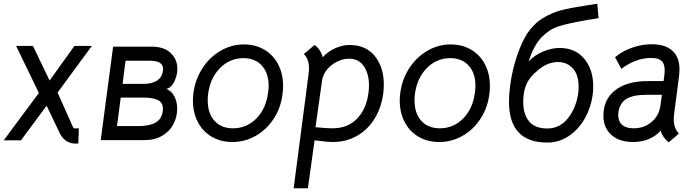

<svg xmlns="http://www.w3.org/2000/svg" viewBox="-49 -757 3783 1037"><path d="M277 -31 203 -186 64 1H-29L161 -255L38 -509H129L219 -322L353 -509H447L262 -257L346 -69Q348 -64 352.5 -63.5Q357 -63 377 -64L374 18Q339 21 316 8.5Q293 -4 277 -31Z M770 -505Q837 -505 873 -470.5Q909 -436 909 -385Q909 -374 908 -368Q904 -339 889.5 -311Q875 -283 850 -277Q878 -265 893 -236Q908 -207 908 -170Q908 -125 887.5 -86Q867 -47 826.5 -23.5Q786 0 728 0H495L562 -505ZM831 -374 832 -384Q832 -429 761 -429H629L613 -304H729Q771 -304 798.5 -321.5Q826 -339 831 -374ZM830 -156Q831 -160 831 -169Q831 -204 803 -217Q775 -230 723 -230H603L583 -76H698Q757 -76 790.5 -94.5Q824 -113 830 -156Z M993 -214Q993 -235 996 -256Q1006 -330 1045 -389.5Q1084 -449 1142.5 -483Q1201 -517 1268 -517Q1331 -517 1379 -488.5Q1427 -460 1453.5 -409Q1480 -358 1480 -293Q1480 -272 1477 -249Q1468 -175 1429.5 -116Q1391 -57 1332.5 -23.5Q1274 10 1206 10Q1143 10 1094.5 -18.5Q1046 -47 1019.5 -98Q993 -149 993 -214ZM1399 -257Q1402 -277 1402 -293Q1402 -362 1365.5 -402.5Q1329 -443 1266 -443Q1192 -443 1139 -389Q1086 -335 1075 -249Q1073 -237 1073 -213Q1073 -145 1109.5 -104.5Q1146 -64 1209 -64Q1283 -64 1335.5 -117Q1388 -170 1399 -257Z M2024 -300Q2024 -277 2021 -253Q2011 -177 1975 -117.5Q1939 -58 1880.5 -24Q1822 10 1749 10Q1718 10 1650 1L1614 260H1537L1617 -352Q1620 -372 1620 -387Q1620 -439 1592 -465L1650 -514Q1664 -505 1676 -487.5Q1688 -470 1694 -448Q1722 -479 1761.5 -496.5Q1801 -514 1838 -514Q1928 -514 1976 -453.5Q2024 -393 2024 -300ZM1941 -255Q1944 -276 1944 -295Q1944 -359 1916 -399.5Q1888 -440 1837 -440Q1789 -440 1745 -407.5Q1701 -375 1691 -326L1655 -70Q1712 -64 1747 -64Q1829 -64 1879.5 -116Q1930 -168 1941 -255Z M2110 -214Q2110 -235 2113 -256Q2123 -330 2162 -389.5Q2201 -449 2259.5 -483Q2318 -517 2385 -517Q2448 -517 2496 -488.5Q2544 -460 2570.5 -409Q2597 -358 2597 -293Q2597 -272 2594 -249Q2585 -175 2546.5 -116Q2508 -57 2449.5 -23.5Q2391 10 2323 10Q2260 10 2211.5 -18.5Q2163 -47 2136.5 -98Q2110 -149 2110 -214ZM2516 -257Q2519 -277 2519 -293Q2519 -362 2482.5 -402.5Q2446 -443 2383 -443Q2309 -443 2256 -389Q2203 -335 2192 -249Q2190 -237 2190 -213Q2190 -145 2226.5 -104.5Q2263 -64 2326 -64Q2400 -64 2452.5 -117Q2505 -170 2516 -257Z M2700 -208Q2700 -247 2706 -292Q2717 -380 2746 -463Q2767 -524 2797 -574Q2834 -629 2883 -659Q2932 -689 2983 -702Q3034 -715 3120 -728L3177 -737L3184 -659L3149 -653Q3129 -651 3111 -647Q3015 -630 2966 -614Q2917 -598 2875.5 -555Q2834 -512 2806 -425Q2839 -460 2885 -479Q2931 -498 2973 -498Q3058 -498 3106.5 -440Q3155 -382 3155 -290Q3155 -268 3152 -244Q3143 -177 3110 -118Q3077 -59 3024 -23Q2971 13 2907 13Q2700 13 2700 -208ZM3074 -254Q3076 -267 3076 -290Q3076 -354 3044.5 -388Q3013 -422 2965 -422Q2905 -422 2851 -373Q2790 -325 2780 -250Q2777 -228 2777 -207Q2777 -139 2809 -101Q2841 -63 2906 -63Q2975 -63 3019 -119Q3063 -175 3074 -254Z M3519 -51Q3492 -21 3454 -5.5Q3416 10 3370 10Q3296 10 3253 -28.5Q3210 -67 3210 -132Q3210 -220 3273.5 -269.5Q3337 -319 3449 -319H3535L3538 -342Q3541 -362 3541 -377Q3541 -413 3524 -428.5Q3507 -444 3468 -444Q3426 -444 3384.5 -428.5Q3343 -413 3307 -385L3273 -448Q3312 -481 3365 -499.5Q3418 -518 3471 -518Q3544 -518 3582.5 -483Q3621 -448 3621 -382Q3621 -373 3619 -349L3593 -150Q3590 -131 3590 -114Q3590 -63 3618 -36L3563 12Q3530 -14 3519 -51ZM3518 -186 3526 -245H3443Q3370 -245 3334 -222.5Q3298 -200 3291 -151Q3290 -146 3290 -136Q3290 -101 3311.5 -82.5Q3333 -64 3373 -64Q3430 -64 3470 -98Q3510 -132 3518 -186Z"/></svg>

Font: Bellota Text
Style: Bold Italic
Weight: 700
Italic angle: -7.5°
Designer: Kemie Guaida
Foundry: Kemie Guaida
Version: Version 4.001